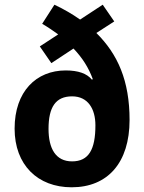

<svg xmlns="http://www.w3.org/2000/svg" viewBox="-20 -785 611 815"><path d="M211 -765 159 -684C183 -670 205 -655 227 -639L149 -588L198 -517L292 -579C330 -539 356 -498 374 -449L370 -447C349 -473 312 -486 259 -486C134 -486 42 -397 42 -239C42 -85 140 10 284 10C437 10 530 -94 530 -276C530 -442 480 -555 389 -645L465 -694L416 -765L320 -702C286 -726 249 -747 211 -765ZM286 -376C354 -376 385 -322 385 -253C385 -151 357 -100 286 -100C216 -100 186 -155 186 -238C186 -330 216 -376 286 -376Z"/></svg>

Font: Noto Sans Myanmar SemiCondensed
Style: Bold
Weight: 700
Width: 4
Designer: Monotype Design Team
Foundry: Monotype Imaging Inc.
Version: Version 2.107